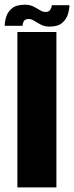

<svg xmlns="http://www.w3.org/2000/svg" viewBox="-50 -814 321 834"><path d="M25.5 0V-675H195V0ZM165 -698.5Q144 -698.5 128 -706.8Q112 -715 99.2 -723.2Q86.5 -731.5 75 -731.5Q58 -731.5 53 -721.2Q48 -711 48 -702H-29.5Q-29.5 -720 -23 -741.2Q-16.5 -762.5 2.2 -778Q21 -793.5 58.5 -793.5Q79 -793.5 94.8 -785.8Q110.5 -778 123.2 -770Q136 -762 148 -762Q162.5 -762 168.8 -772.5Q175 -783 175 -791.5H251.5Q251.5 -774 245 -752.2Q238.5 -730.5 220 -714.5Q201.5 -698.5 165 -698.5Z"/></svg>

Font: Anybody Condensed ExtraBold
Style: Regular
Weight: 800
Width: 3
Designer: Tyler Finck
Foundry: Etcetera Type Company
Version: Version 1.010; ttfautohint (v1.8.3) -l 8 -r 50 -G 200 -x 14 